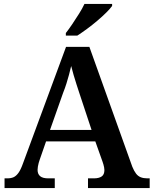

<svg xmlns="http://www.w3.org/2000/svg" viewBox="-20 -951 777 971"><path d="M3 0V-49H17Q36 -49 49 -55Q62 -61 73.5 -77Q85 -93 96 -124L314 -714H432L649 -108Q658 -86 668 -73Q678 -60 692 -54.5Q706 -49 725 -49H737V0H425V-49H455Q480 -49 494 -58.5Q508 -68 508 -91Q508 -98 506.5 -105Q505 -112 503 -119.5Q501 -127 499 -132L462 -236H213L181 -144Q178 -136 175.5 -126.5Q173 -117 171.5 -108Q170 -99 170 -92Q170 -71 183 -60Q196 -49 224 -49H257V0ZM233 -294H443L383 -475Q375 -500 367 -524Q359 -548 352.5 -571Q346 -594 340 -617Q335 -595 329 -573Q323 -551 316 -528.5Q309 -506 299 -481ZM313 -784Q328 -803 345.5 -829Q363 -855 380 -882Q397 -909 407 -931H547V-921Q538 -908 518 -888Q498 -868 472 -846Q446 -824 419.5 -804.5Q393 -785 371 -771H313Z"/></svg>

Font: Noto Rashi Hebrew SemiBold
Style: Regular
Weight: 600
Version: Version 1.006